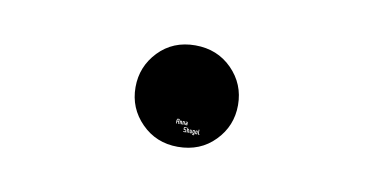

<svg xmlns="http://www.w3.org/2000/svg" viewBox="-32 -161 514 264"><g transform="rotate(10 225.0 -29.0)"><path d="M251 19.5H250V13.7H249V20.5H251ZM247.1 19.5H246.1V16.6H247.1ZM216.8 10.7H217.8V7.8H219.7V10.7H220.7V3.9H217.8L216.8 5.9ZM218.3 4.9H219.7V6.8H217.8V5.9ZM223.6 6.8V10.7H224.6V6.8L224.1 5.9H221.7V10.7H222.7V6.8ZM227.5 6.8V10.7H228.5V6.8L228 5.9H225.6V10.7H226.6V6.8ZM230.5 8.8H231.4V9.8H230.5ZM230 10.7H232.4V6.8L231.9 5.9H229.5V6.8H231.4V7.8H230L229.5 8.8V9.8ZM235.4 16.6V20.5H236.3V16.6L235.8 15.6H234.4V13.7H233.4V20.5H234.4V16.6ZM231.9 16.6H229.5V14.6H232.4V13.7H229L228.5 14.6V16.6L229 17.6H231.4V19.5H228.5V20.5H231.9L232.4 19.5V17.6ZM239.3 19.5H238.3V15.6H237.3V19.5L237.8 20.5H240.2V15.6H239.3ZM242.2 19.5V16.6H243.2V19.5ZM241.7 15.6 241.2 16.6V19.5L241.7 20.5H243.2V21.5H241.2V22.5H243.7L244.1 21.5V15.6ZM245.6 15.6 245.1 16.6V19.5L245.6 20.5H247.6L248 19.5V16.6L247.6 15.6ZM224.6 42Q194.3 42 173.8 21.2Q153.3 0.5 153.3 -28.8Q153.3 -57.6 173.3 -78.6Q193.4 -99.6 224.6 -99.6Q255.4 -99.6 275.9 -78.9Q296.4 -58.1 296.4 -28.8Q296.4 0.5 276.1 21.2Q255.9 42 224.6 42Z"/></g></svg>

Font: Anka/Coder Narrow
Style: Regular
Weight: 400
Width: 3
Monospace: yes
Version: Version 001.100